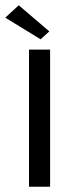

<svg xmlns="http://www.w3.org/2000/svg" viewBox="-50 -708 270 728"><path d="M137 -589 104 -559 -30 -641 21 -688ZM60 0V-520H140V0Z"/></svg>

Font: Homenaje
Style: Regular
Weight: 400
Version: Version 1.002